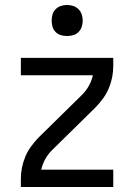

<svg xmlns="http://www.w3.org/2000/svg" viewBox="-20 -753 540 773"><path d="M64 0V-33Q64 -56 68.5 -78.5Q73 -101 82 -122.5Q91 -144 104.5 -162.5Q118 -181 134 -198L311 -372Q327 -388 338 -408Q349 -428 354 -450H64V-520H436V-488Q436 -464 431.5 -441.5Q427 -419 418 -397.5Q409 -376 395.5 -357.5Q382 -339 366 -322L189 -148Q173 -132 162 -112Q151 -92 146 -70H436V0ZM250 -608Q237 -608 225 -611.5Q213 -615 204 -624Q195 -633 191.5 -645Q188 -657 188 -670Q188 -683 191.5 -695Q195 -707 204 -716Q213 -725 225 -729Q237 -733 250 -733Q263 -733 275 -729Q287 -725 296 -716Q305 -707 309 -695Q313 -683 313 -670Q313 -657 309 -645Q305 -633 296 -624Q287 -615 275 -611.5Q263 -608 250 -608Z"/></svg>

Font: Iosevka Term Curly
Style: Regular
Weight: 400
Designer: Belleve Invis
Foundry: Belleve Invis
Version: Version 32.3.0